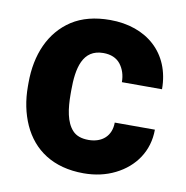

<svg xmlns="http://www.w3.org/2000/svg" viewBox="-67 -602 655 676"><g transform="rotate(10 260.5 -264.0)"><path d="M271.5 -108.9C246.1 -108.9 227.1 -115.7 214.4 -129.4C188.5 -156.7 181.6 -204.6 181.6 -257.8V-270.5C181.6 -349.1 195.8 -419.4 270.5 -419.4C297.4 -419.4 317.9 -410.6 331.5 -393.6C345.2 -376 352.1 -354.5 352.1 -329.6H495.6C495.6 -459 404.3 -538.1 273.9 -538.1C219.7 -538.1 174.3 -526.4 137.7 -502.9C64.9 -455.6 28.8 -371.6 28.8 -270.5V-257.8C28.8 -207.5 38.1 -162.1 56.2 -121.6C92.8 -41 165 9.8 274.4 9.8C315.9 9.8 353.5 1.5 386.7 -15.1C453.1 -47.9 495.6 -108.4 495.6 -185.1H352.1C352.1 -137.7 320.3 -108.9 271.5 -108.9Z"/></g></svg>

Font: Vazirmatn ExtraBold
Style: Regular
Weight: 800
Designer: Saber Rastikerdar
Foundry: Saber Rastikerdar
Version: Version 33.003